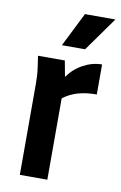

<svg xmlns="http://www.w3.org/2000/svg" viewBox="-84 -783 524 832"><g transform="rotate(10 177.5 -367.5)"><path d="M52 -522H170L183 -452Q210 -490 250 -511.5Q290 -533 332 -533V-401Q287 -401 251 -391Q215 -381 185 -358V0H64V-398Q64 -419 63 -436Q62 -453 59 -474ZM146 -585 221 -735H355L248 -585Z"/></g></svg>

Font: Radio Canada Condensed SemiBold
Style: Regular
Weight: 600
Width: 3
Designer: Charles Daoud, Etienne Aubert Bonn, Alexandre Saumier Demers, Jacques Le Bailly
Foundry: Radio-Canada
Version: Version 2.104; ttfautohint (v1.8.4.7-5d5b);gftools[0.9.28.de